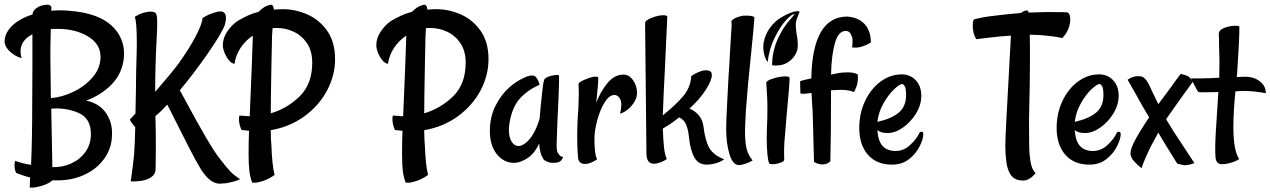

<svg xmlns="http://www.w3.org/2000/svg" viewBox="-30 -707 5538 837"><path d="M100.6 88.9Q100.6 74.2 101.6 66.4Q97.7 66.4 79.1 60.5Q54.7 52.7 41 46.9Q37.1 41 35.2 32.2Q33.2 20.5 33.2 14.6Q33.2 5.9 36.1 -5.9Q67.4 5.9 105.5 11.7Q110.4 -98.6 110.4 -250L111.3 -417V-557.6Q59.6 -531.2 59.6 -483.4Q59.6 -466.8 64.5 -453.1Q33.2 -461.9 9.3 -486.3Q-14.6 -510.7 -8.8 -539.1Q-2.9 -572.3 28.8 -600.1Q60.5 -627.9 112.3 -644.5V-647.5Q113.3 -659.2 126.5 -669.9Q139.6 -680.7 159.2 -684.6Q166 -686.5 175.8 -686.5Q183.6 -686.5 186.5 -684.6Q194.3 -679.7 194.3 -673.8L193.4 -660.2Q216.8 -662.1 230.5 -662.1Q258.8 -662.1 299.8 -657.2Q427.7 -641.6 480.5 -568.4Q510.7 -526.4 510.7 -472.7Q510.7 -456.1 507.8 -439.5Q497.1 -377.9 452.1 -334.5Q407.2 -291 345.7 -268.6Q404.3 -255.9 433.1 -212.9Q461.9 -169.9 458 -113.3Q456.1 -58.6 423.3 -13.7Q390.6 31.2 335 56.2Q279.3 81.1 210.9 79.1H199.2Q174.8 99.6 134.8 107.4Q117.2 112.3 99.6 110.4Q100.6 102.5 100.6 88.9ZM366.2 -123Q366.2 -191.4 312.5 -214.8Q258.8 -238.3 193.4 -233.4L196.3 -86.9L198.2 21.5Q240.2 23.4 278.8 6.3Q317.4 -10.7 341.8 -43.9Q366.2 -77.1 366.2 -123ZM408.2 -459Q408.2 -515.6 353.5 -548.3Q298.8 -581.1 221.7 -581.1H207Q196.3 -581.1 191.4 -580.1Q189.5 -513.7 189.5 -461.9L191.4 -309.6V-294.9Q191.4 -284.2 192.4 -279.3Q241.2 -283.2 291.5 -307.6Q341.8 -332 375 -371.6Q408.2 -411.1 408.2 -459Z M836.9 15.6Q818.4 -12.7 699.2 -251L673.8 -224.6Q661.1 -211.9 647.5 -201.2Q649.4 -140.6 649.4 -66.4L648.4 29.3Q648.4 55.7 621.1 70.3Q593.8 85 540 84L549.8 9.8L554.7 -35.2Q557.6 -67.4 559.6 -153.3Q543.9 -168.9 536.1 -185.5L543.9 -194.3L551.8 -203.1L560.5 -211.9L562.5 -310.5L563.5 -391.6L564.5 -431.6Q566.4 -490.2 566.4 -520.5Q566.4 -610.4 557.6 -633.8Q582 -648.4 599.6 -652.3Q605.5 -654.3 621.1 -656.2Q644.5 -657.2 649.9 -648.4Q655.3 -639.6 655.3 -608.4Q655.3 -575.2 652.3 -525.4Q646.5 -418 646.5 -306.6Q716.8 -387.7 746.1 -426.8Q797.9 -499 825.2 -552.7Q852.5 -606.4 852.5 -627.9Q878.9 -645.5 909.2 -653.3Q919.9 -657.2 930.7 -657.2Q955.1 -657.2 955.1 -627.9Q955.1 -615.2 950.2 -598.6Q936.5 -561.5 876 -474.1Q815.4 -386.7 753.9 -313.5L770.5 -283.2Q888.7 -62.5 928.7 -14.6Q960.9 27.3 976.1 42.5Q991.2 57.6 1016.6 74.2Q994.1 85 955.1 91.8L926.8 93.8Q879.9 92.8 836.9 15.6Z M1053.7 -36.1Q1053.7 -95.7 1055.7 -136.7L1039.1 -138.7Q1032.2 -138.7 1022.5 -140.6Q1011.7 -166 1011.7 -187.5Q1011.7 -195.3 1013.7 -203.1L1043.9 -201.2Q1048.8 -200.2 1058.6 -200.2Q1069.3 -448.2 1072.3 -551.8Q1041 -531.2 1019.5 -499.5Q998 -467.8 992.2 -428.7Q971.7 -432.6 956.1 -461.9Q948.2 -475.6 944.3 -490.2Q941.4 -501 941.4 -509.8Q941.4 -541 960.9 -569.8Q980.5 -598.6 1004.9 -615.2Q1030.3 -629.9 1051.3 -639.6Q1072.3 -649.4 1096.7 -655.3Q1123 -681.6 1146.5 -685.5L1151.4 -686.5Q1162.1 -686.5 1164.1 -665Q1187.5 -667 1203.1 -667Q1257.8 -667 1310.1 -644Q1362.3 -621.1 1396.5 -572.3Q1430.7 -523.4 1430.7 -449.2Q1430.7 -377.9 1395.5 -312Q1360.4 -246.1 1296.4 -199.7Q1232.4 -153.3 1150.4 -139.6Q1150.4 -99.6 1153.3 -70.3Q1156.2 12.7 1167 55.7Q1134.8 79.1 1098.6 86.9Q1085 90.8 1069.3 88.9Q1060.5 66.4 1057.1 38.6Q1053.7 10.7 1053.7 -36.1ZM1331.1 -433.6Q1331.1 -484.4 1308.6 -518.1Q1286.1 -551.8 1251 -568.4Q1215.8 -585 1177.7 -585H1168Q1161.1 -585 1158.2 -584Q1155.3 -553.7 1155.3 -516.6L1153.3 -427.7Q1150.4 -263.7 1150.4 -212.9Q1222.7 -234.4 1276.9 -287.6Q1331.1 -340.8 1331.1 -433.6Z M1722.7 -36.1Q1722.7 -95.7 1724.6 -136.7L1708 -138.7Q1701.2 -138.7 1691.4 -140.6Q1680.7 -166 1680.7 -187.5Q1680.7 -195.3 1682.6 -203.1L1712.9 -201.2Q1717.8 -200.2 1727.5 -200.2Q1738.3 -448.2 1741.2 -551.8Q1710 -531.2 1688.5 -499.5Q1667 -467.8 1661.1 -428.7Q1640.6 -432.6 1625 -461.9Q1617.2 -475.6 1613.3 -490.2Q1610.4 -501 1610.4 -509.8Q1610.4 -541 1629.9 -569.8Q1649.4 -598.6 1673.8 -615.2Q1699.2 -629.9 1720.2 -639.6Q1741.2 -649.4 1765.6 -655.3Q1792 -681.6 1815.4 -685.5L1820.3 -686.5Q1831.1 -686.5 1833 -665Q1856.4 -667 1872.1 -667Q1926.8 -667 1979 -644Q2031.2 -621.1 2065.4 -572.3Q2099.6 -523.4 2099.6 -449.2Q2099.6 -377.9 2064.5 -312Q2029.3 -246.1 1965.3 -199.7Q1901.4 -153.3 1819.3 -139.6Q1819.3 -99.6 1822.3 -70.3Q1825.2 12.7 1835.9 55.7Q1803.7 79.1 1767.6 86.9Q1753.9 90.8 1738.3 88.9Q1729.5 66.4 1726.1 38.6Q1722.7 10.7 1722.7 -36.1ZM2000 -433.6Q2000 -484.4 1977.5 -518.1Q1955.1 -551.8 1919.9 -568.4Q1884.8 -585 1846.7 -585H1836.9Q1830.1 -585 1827.1 -584Q1824.2 -553.7 1824.2 -516.6L1822.3 -427.7Q1819.3 -263.7 1819.3 -212.9Q1891.6 -234.4 1945.8 -287.6Q2000 -340.8 2000 -433.6Z M2105.5 -135.7Q2105.5 -197.3 2129.9 -245.6Q2154.3 -293.9 2189.5 -325.2Q2213.9 -346.7 2238.3 -359.9Q2262.7 -373 2275.4 -376Q2281.2 -377.9 2290 -377.9Q2301.8 -377.9 2307.6 -369.1L2312.5 -362.3Q2318.4 -352.5 2322.3 -337.9Q2268.6 -313.5 2235.8 -276.9Q2203.1 -240.2 2191.4 -172.9Q2188.5 -155.3 2188.5 -139.6Q2188.5 -109.4 2200.2 -89.8Q2211.9 -70.3 2231.4 -70.3Q2247.1 -70.3 2268.6 -89.8Q2301.8 -121.1 2322.3 -189.5Q2327.1 -249 2331.1 -282.2L2336.9 -333Q2337.9 -342.8 2339.8 -349.1Q2341.8 -355.5 2342.8 -360.4Q2347.7 -368.2 2360.8 -373Q2374 -377.9 2387.7 -379.4Q2401.4 -380.9 2405.3 -379.9Q2407.2 -377.9 2407.2 -357.4Q2407.2 -331.1 2402.3 -223.6L2400.4 -188.5Q2396.5 -92.8 2396.5 -75.2Q2396.5 -57.6 2398.4 -49.8Q2399.4 -43 2404.3 -37.1Q2412.1 -23.4 2425.8 -22.5Q2417 -6.8 2412.1 -3.9L2405.3 0Q2396.5 2.9 2378.9 2.9Q2361.3 2.9 2344.7 -7.8Q2337.9 -12.7 2334 -22.5Q2324.2 -37.1 2320.3 -81.1Q2295.9 -28.3 2255.9 -9.8Q2232.4 2.9 2210.9 2.9Q2166 2.9 2135.7 -35.2Q2105.5 -73.2 2105.5 -135.7Z M2519.5 7.8Q2490.2 7.8 2489.3 -26.4Q2486.3 -60.5 2486.3 -108.4Q2486.3 -179.7 2491.2 -230.5L2493.2 -296.9L2492.2 -341.8Q2492.2 -348.6 2521.5 -360.8Q2550.8 -373 2567.4 -373Q2578.1 -373 2578.1 -367.2Q2578.1 -341.8 2569.3 -258.8Q2586.9 -306.6 2617.7 -344.2Q2648.4 -381.8 2687.5 -381.8Q2712.9 -381.8 2730 -356.9Q2747.1 -332 2747.1 -301.8Q2747.1 -282.2 2734.9 -262.2Q2722.7 -242.2 2705.1 -228.5Q2687.5 -214.8 2672.9 -211.9Q2678.7 -235.4 2678.7 -249Q2678.7 -272.5 2668 -283.2Q2660.2 -293 2648.4 -293Q2626 -293 2606 -260.7Q2585.9 -228.5 2573.7 -183.1Q2561.5 -137.7 2561.5 -103.5V-92.8Q2561.5 -75.2 2562.5 -67.4Q2564.5 -27.3 2573.2 -12.7Q2564.5 -5.9 2548.8 1Q2533.2 7.8 2519.5 7.8Z M2973.6 -107.4Q2970.7 -139.6 2961.9 -162.1Q2953.1 -184.6 2930.7 -195.3Q2895.5 -167 2859.4 -146.5Q2861.3 -92.8 2865.2 -59.6Q2870.1 -25.4 2877 -13.7Q2869.1 -7.8 2851.6 0L2838.9 3.9Q2830.1 6.8 2820.3 6.8Q2789.1 6.8 2788.1 -36.1L2782.2 -606.4Q2782.2 -618.2 2811 -629.4Q2839.8 -640.6 2862.3 -640.6Q2880.9 -640.6 2878.9 -631.8L2873 -504.9L2868.2 -399.4L2863.3 -301.8L2861.3 -251L2859.4 -204.1Q2914.1 -248 2947.3 -286.6Q2980.5 -325.2 2983.4 -375Q3002 -388.7 3025.4 -396.5Q3034.2 -400.4 3044.9 -400.4H3048.8Q3066.4 -400.4 3071.3 -390.6Q3073.2 -384.8 3073.2 -380.9Q3073.2 -356.4 3046.4 -314.9Q3019.5 -273.4 2975.6 -233.4Q2999 -224.6 3016.1 -204.6Q3033.2 -184.6 3037.1 -153.3Q3043.9 -94.7 3062 -62.5Q3080.1 -30.3 3127 -12.7Q3110.4 0 3083 6.8Q3065.4 10.7 3050.8 10.7Q3014.6 10.7 2997.1 -20.5Q2979.5 -51.8 2973.6 -107.4Z M3135.7 -143.6Q3135.7 -177.7 3139.2 -241.7Q3142.6 -305.7 3145.5 -366.2Q3151.4 -452.1 3152.3 -478.5L3156.2 -543.9L3159.2 -590.8V-601.6Q3159.2 -613.3 3158.2 -615.2Q3163.1 -622.1 3171.9 -626.5Q3180.7 -630.9 3189.5 -633.8Q3204.1 -637.7 3209 -638.7H3227.5Q3247.1 -638.7 3258.8 -632.8Q3256.8 -595.7 3246.1 -491.2Q3228.5 -325.2 3221.7 -226.6Q3217.8 -154.3 3217.8 -136.7Q3217.8 -85 3225.1 -57.1Q3232.4 -29.3 3251 -7.8Q3234.4 2.9 3209 9.8Q3199.2 12.7 3191.4 12.7Q3164.1 12.7 3149.9 -35.2Q3135.7 -83 3135.7 -143.6Z M3312.5 -106.4Q3312.5 -136.7 3313.5 -153.3Q3315.4 -182.6 3315.4 -231.4Q3315.4 -265.6 3314.5 -279.3L3310.5 -345.7Q3310.5 -355.5 3340.3 -364.7Q3370.1 -374 3393.6 -374Q3412.1 -374 3412.1 -367.2Q3412.1 -349.6 3409.2 -316.4Q3406.2 -283.2 3403.3 -250Q3401.4 -225.6 3398.9 -202.1Q3396.5 -178.7 3395.5 -159.2L3391.6 -112.3Q3386.7 -68.4 3388.7 -10.7Q3388.7 -2.9 3371.1 2.9Q3353.5 8.8 3336.9 8.8Q3324.2 8.8 3323.2 4.9Q3318.4 -3.9 3315.4 -34.2Q3312.5 -64.5 3312.5 -106.4ZM3362.3 -541Q3377 -572.3 3392.6 -593.8Q3408.2 -615.2 3421.9 -630.4Q3435.5 -645.5 3432.6 -645.5Q3421.9 -645.5 3397.9 -620.6Q3374 -595.7 3347.7 -543.9Q3323.2 -495.1 3316.4 -436.5Q3301.8 -455.1 3297.9 -490.2Q3294.9 -520.5 3308.6 -553.7Q3322.3 -586.9 3353.5 -615.2Q3370.1 -629.9 3400.9 -644.5Q3431.6 -659.2 3450.2 -658.2Q3453.1 -658.2 3454.6 -656.2Q3456.1 -654.3 3454.1 -651.4L3443.4 -624Q3437.5 -608.4 3439.5 -587.9L3441.4 -567.4Q3452.1 -512.7 3445.3 -488.3Q3434.6 -454.1 3403.3 -434.6Q3387.7 -424.8 3367.7 -422.4Q3347.7 -419.9 3335.9 -422.9Q3335.9 -483.4 3362.3 -541Z M3518.6 -1 3512.7 -218.8Q3510.7 -257.8 3508.8 -281.2L3507.8 -301.8Q3475.6 -296.9 3462.9 -298.8Q3459 -298.8 3459 -304.7L3458 -350.6Q3458 -354.5 3461.9 -354.5L3480.5 -359.4L3506.8 -365.2Q3511.7 -634.8 3664.1 -634.8Q3692.4 -632.8 3714.8 -621.1Q3765.6 -592.8 3766.6 -522.5Q3745.1 -506.8 3710.9 -500Q3698.2 -499 3684.6 -500Q3686.5 -509.8 3686.5 -526.4Q3686.5 -538.1 3685.5 -542Q3680.7 -556.6 3675.8 -563.5Q3668.9 -571.3 3658.2 -572.3Q3626 -572.3 3611.3 -524.4Q3594.7 -470.7 3592.8 -381.8L3617.2 -386.7Q3624 -388.7 3641.6 -390.6Q3650.4 -391.6 3666 -391.6Q3692.4 -391.6 3709 -382.8Q3710 -377.9 3710 -367.2Q3710 -346.7 3703.1 -328.1Q3697.3 -312.5 3692.4 -305.7Q3672.9 -315.4 3630.9 -315.4Q3618.2 -315.4 3592.8 -313.5Q3592.8 -127 3589.8 -3.9Q3576.2 9.8 3554.7 9.8Q3537.1 9.8 3518.6 -1Z M3715.8 -149.4Q3715.8 -212.9 3741.2 -266.6Q3766.6 -320.3 3809.1 -351.6Q3851.6 -382.8 3901.4 -382.8Q3937.5 -382.8 3961.9 -357.4Q3986.3 -332 3986.3 -289.1Q3986.3 -250 3963.4 -212.4Q3940.4 -174.8 3906.2 -150.9Q3872.1 -127 3839.8 -127Q3824.2 -127 3814 -129.9Q3803.7 -132.8 3794.9 -139.6V-136.7Q3798.8 -89.8 3818.8 -69.3Q3838.9 -48.8 3874 -48.8Q3910.2 -48.8 3938.5 -75.7Q3966.8 -102.5 3977.5 -127Q3980.5 -132.8 3988.3 -132.8Q3995.1 -132.8 3995.1 -121.1Q3995.1 -102.5 3980 -70.8Q3964.8 -39.1 3934.1 -14.2Q3903.3 10.7 3858.4 10.7Q3791 10.7 3753.4 -32.7Q3715.8 -76.2 3715.8 -149.4ZM3919.9 -292Q3919.9 -321.3 3914.1 -331.1Q3908.2 -340.8 3903.3 -340.8Q3891.6 -340.8 3866.7 -316.9Q3841.8 -293 3820.8 -255.4Q3799.8 -217.8 3794.9 -175.8Q3856.4 -189.5 3888.2 -216.3Q3919.9 -243.2 3919.9 -292Z M4357.4 1Q4352.5 -33.2 4352.5 -70.3Q4352.5 -103.5 4358.4 -209L4373 -477.5L4377 -551.8L4327.1 -547.9Q4269.5 -542 4226.6 -536.1Q4219.7 -543.9 4213.9 -565.4L4210.9 -583V-599.6Q4210.9 -617.2 4216.8 -623Q4256.8 -632.8 4282.2 -635.7L4348.6 -643.6L4419.9 -650.4Q4441.4 -665 4450.2 -660.2Q4452.1 -660.2 4454.1 -652.3H4458L4525.4 -654.3H4557.6Q4607.4 -654.3 4621.1 -653.3Q4627.9 -652.3 4631.8 -644Q4635.7 -635.7 4635.7 -622.1Q4635.7 -602.5 4627 -580.6Q4618.2 -558.6 4600.6 -541Q4581.1 -545.9 4556.2 -548.8Q4531.2 -551.8 4509.8 -553.7L4463.9 -555.7H4459Q4460 -524.4 4460 -453.1Q4460 -348.6 4456.1 -196.3V-129.9Q4456.1 -51.8 4459 -27.3Q4461.9 2 4467.8 19.5Q4473.6 37.1 4484.4 47.9Q4480.5 52.7 4472.7 60.5Q4464.8 68.4 4453.6 74.2Q4442.4 80.1 4429.7 80.1Q4397.5 80.1 4380.4 60.5Q4363.3 41 4357.4 1Z M4576.2 -149.4Q4576.2 -212.9 4601.6 -266.6Q4627 -320.3 4669.4 -351.6Q4711.9 -382.8 4761.7 -382.8Q4797.9 -382.8 4822.3 -357.4Q4846.7 -332 4846.7 -289.1Q4846.7 -250 4823.7 -212.4Q4800.8 -174.8 4766.6 -150.9Q4732.4 -127 4700.2 -127Q4684.6 -127 4674.3 -129.9Q4664.1 -132.8 4655.3 -139.6V-136.7Q4659.2 -89.8 4679.2 -69.3Q4699.2 -48.8 4734.4 -48.8Q4770.5 -48.8 4798.8 -75.7Q4827.1 -102.5 4837.9 -127Q4840.8 -132.8 4848.6 -132.8Q4855.5 -132.8 4855.5 -121.1Q4855.5 -102.5 4840.3 -70.8Q4825.2 -39.1 4794.4 -14.2Q4763.7 10.7 4718.8 10.7Q4651.4 10.7 4613.8 -32.7Q4576.2 -76.2 4576.2 -149.4ZM4780.3 -292Q4780.3 -321.3 4774.4 -331.1Q4768.6 -340.8 4763.7 -340.8Q4752 -340.8 4727.1 -316.9Q4702.1 -293 4681.2 -255.4Q4660.2 -217.8 4655.3 -175.8Q4716.8 -189.5 4748.5 -216.3Q4780.3 -243.2 4780.3 -292Z M4913.1 -4.9Q4906.2 -12.7 4904.3 -17.6Q4898.4 -28.3 4898.4 -39.1Q4898.4 -54.7 4911.1 -82Q4930.7 -123 4979.5 -195.3L4951.2 -243.2L4921.9 -295.9L4885.7 -359.4Q4908.2 -375 4929.7 -375Q4938.5 -375 4948.2 -373Q4965.8 -366.2 4980.5 -335Q4991.2 -310.5 5009.8 -273.4Q5015.6 -259.8 5019.5 -252.9L5047.9 -291L5079.1 -333Q5097.7 -360.4 5117.2 -384.8L5128.9 -381.8L5138.7 -378.9L5148.4 -375Q5151.4 -374 5156.2 -369.1Q5164.1 -361.3 5169.9 -350.6L5124 -287.1L5087.9 -236.3L5055.7 -190.4L5053.7 -186.5L5054.7 -185.5L5055.7 -183.6L5086.9 -132.8L5176.8 3.9Q5158.2 10.7 5150.4 11.7Q5146.5 12.7 5139.6 12.7Q5134.8 14.6 5128.9 12.7L5117.2 9.8Q5105.5 7.8 5101.6 5.9L5044.9 -85.9L5019.5 -128.9L4991.2 -77.1Q4960 -15.6 4946.3 26.4Q4928.7 12.7 4913.1 -4.9Z M5268.6 -26.4Q5267.6 -37.1 5267.6 -60.5Q5267.6 -107.4 5277.3 -244.1L5281.2 -305.7L5223.6 -304.7Q5197.3 -304.7 5195.3 -305.7Q5193.4 -306.6 5188.5 -314.5Q5185.5 -318.4 5178.7 -332Q5174.8 -338.9 5162.1 -365.2H5203.1L5243.2 -366.2L5285.2 -368.2L5286.1 -434.6L5285.2 -476.6L5284.2 -517.6Q5284.2 -545.9 5283.2 -558.6Q5283.2 -576.2 5307.1 -585.4Q5331.1 -594.7 5355.5 -594.7Q5373 -594.7 5373 -589.8L5372.1 -547.9L5369.1 -486.3L5367.2 -456.1L5363.3 -389.6L5361.3 -371.1L5384.8 -372.1Q5414.1 -374 5434.6 -367.2Q5455.1 -360.4 5470.7 -344.7Q5488.3 -327.1 5488.3 -300.8Q5469.7 -304.7 5432.6 -308.6Q5411.1 -310.5 5394.5 -310.5Q5378.9 -310.5 5355.5 -308.6Q5346.7 -216.8 5346.7 -154.3Q5346.7 -50.8 5372.1 -13.7Q5354.5 -1 5322.3 5.9Q5309.6 8.8 5296.9 8.8Q5269.5 8.8 5268.6 -26.4Z"/></svg>

Font: BKP Parklife Text
Style: Regular
Weight: 400
Designer: Font Diner, Inc.; LA MECHKY PLUS GmbH
Foundry: Font Diner, Inc.; LA MECHKY PLUS GmbH
Version: Version 1.007